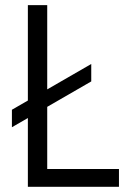

<svg xmlns="http://www.w3.org/2000/svg" viewBox="-20 -720 511 740"><path d="M25.9 -297 331.7 -473.4V-406.2L25.9 -229.6ZM87.4 -700.2H162V-68.6H438.5V0H87.4Z"/></svg>

Font: DavidDev Light
Style: Regular
Weight: 300
Designer: David.dev
Foundry: David.dev
Version: Version 1.001;FEAKit 1.0